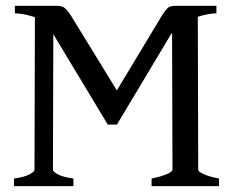

<svg xmlns="http://www.w3.org/2000/svg" viewBox="-20 -635 805 655"><path d="M718.3 -589.4Q696.3 -589.4 665.8 -581.1Q635.3 -572.8 607.2 -556.9Q579.1 -541 563 -517.6L378.9 -210H377Q369.6 -251 366.7 -268.8Q363.8 -286.6 364.7 -294.2Q365.7 -301.8 370.1 -312.5L533.7 -584Q548.8 -606.9 556.9 -611.1Q564.9 -615.2 582.5 -615.2H718.3ZM386.7 -313.5Q391.6 -303.2 392.1 -295.4Q392.6 -287.6 388.9 -269.3Q385.3 -251 377 -210H347.7L155.3 -529.3Q130.4 -566.4 94 -577.9Q57.6 -589.4 30.8 -589.4V-615.2H169.9Q188 -615.2 196.8 -610.6Q205.6 -606 220.7 -584ZM27.8 0V-25.9Q63 -30.8 80.3 -40Q97.7 -49.3 97.7 -55.7L99.1 -579.1L162.1 -591.3L160.6 -55.7Q160.6 -49.8 177 -40.5Q193.4 -31.2 230.5 -25.9V0ZM497.1 0V-25.9Q529.8 -32.7 549.1 -41Q568.4 -49.3 568.4 -55.7L566.9 -559.6Q573.7 -566.9 598.9 -578.9Q624 -590.8 654.8 -588.4L656.2 -55.7Q656.2 -49.8 674.1 -41.3Q691.9 -32.7 727.1 -25.9V0Z"/></svg>

Font: Gentium Book Plus
Style: Regular
Weight: 400
Designer: Victor Gaultney, Annie Olsen, Iska Routamaa, Becca Hirsbrunner
Foundry: SIL International
Version: Version 6.101